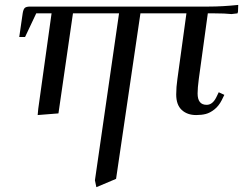

<svg xmlns="http://www.w3.org/2000/svg" viewBox="-20 -466 999 789"><path d="M59.1 -314 73.2 -411.1Q75.7 -427.2 81.5 -433.1Q87.4 -439 104 -439H837.9Q894 -439 959 -445.8L958 -418L956.1 -411.1L931.2 -408.2Q904.3 -411.1 861.8 -411.1H834L796.9 -141.1Q792 -104.5 792 -82Q792 -35.2 829.1 -35.2Q853 -35.2 868.2 -64.9L878.9 -86.9L901.9 -76.2L891.1 -54.2Q878.9 -30.3 860.8 -16.1Q842.8 -2 825.4 2.4Q808.1 6.8 786.1 6.8Q749.5 6.8 726.8 -14.2Q704.1 -35.2 704.1 -78.1Q704.1 -107.9 709 -141.1L746.1 -411.1H557.1L457 269L376 303.2L370.1 274.9L469.2 -411.1H279.8L220.2 0L134.8 6.8L137.2 -19L191.9 -411.1H128.9L83 -314Z"/></svg>

Font: Dihjauti S
Style: Bold Italic
Weight: 700
Italic angle: -9°
Designer: T. Christopher White
Version: Version 3.0.0